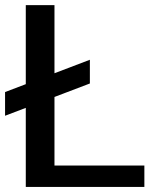

<svg xmlns="http://www.w3.org/2000/svg" viewBox="-36 -735 588 755"><path d="M-16.1 -279.8V-373L317.4 -500V-406.7ZM65.4 0V-714.8H178.2V-84H531.7V0Z"/></svg>

Font: Pontano Sans
Style: Bold
Weight: 700
Designer: Vernon Adams
Foundry: Vernon Adams
Version: Version 2.001